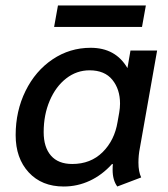

<svg xmlns="http://www.w3.org/2000/svg" viewBox="-20 -669 613 699"><path d="M37 -177Q37 -265 73 -338Q109 -411 171.5 -453Q234 -495 310 -495Q401 -495 444 -421L455 -485H552L489 -129Q484 -104 484 -77Q484 -44 494 -23L407 10Q390 -13 390 -51Q390 -64 391 -71L388 -72Q352 -32 307 -11Q262 10 212 10Q132 10 84.5 -41.5Q37 -93 37 -177ZM408 -225 414 -259Q417 -276 417 -292Q417 -344 389 -378.5Q361 -413 306 -413Q259 -413 221 -383.5Q183 -354 161 -302.5Q139 -251 139 -188Q139 -133 165.5 -102.5Q192 -72 243 -72Q310 -72 353.5 -115Q397 -158 408 -225ZM191 -649H511L497 -571H177Z"/></svg>

Font: Niramit Medium
Style: Italic
Weight: 500
Italic angle: -10°
Designer: Katatrad Aksorn Co.,Ltd.
Foundry: Cadson Demak Co.,Ltd.
Version: Version 1.000; ttfautohint (v1.6)